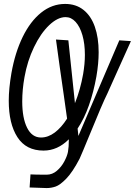

<svg xmlns="http://www.w3.org/2000/svg" viewBox="-20 -755 686 976"><path d="M24.5 -243Q24.5 -304.5 38 -383Q56.5 -487.5 95.2 -567Q134 -646.5 189.2 -690.8Q244.5 -735 311 -735Q366 -735 404.2 -704.8Q442.5 -674.5 462 -619.2Q481.5 -564 481.5 -489Q481.5 -432.5 470 -366Q456 -287.5 432 -219.5Q408 -151.5 374.5 -101.5L378.5 -64L586.5 -550L645.5 -546Q637.5 -528 580 -400.5L526 -280Q501.5 -231.5 432 -61Q417 -24.5 403.5 7.8Q390 40 384.5 52Q349 120 317.2 152.8Q285.5 185.5 263 193.2Q240.5 201 217 201Q202 201 160 199Q149.5 199 130.5 198L135 131.5Q157 133 217 133Q246 133 269.2 113Q292.5 93 307 65.5Q321.5 38 325.5 17Q330 -8 330 -47Q272.5 10.5 201.5 10.5Q112.5 10.5 68.5 -57.8Q24.5 -126 24.5 -243ZM321 -152 304 -273Q281.5 -427.5 264.5 -554L327.5 -550L361 -230.5Q388.5 -299.5 402.5 -378Q411.5 -430.5 411.5 -476Q411.5 -532.5 399 -576Q386.5 -619.5 364.2 -643.8Q342 -668 313.5 -668Q273 -668 229.8 -626.8Q186.5 -585.5 152.8 -515.2Q119 -445 104.5 -363Q93 -299 93 -239.5Q93 -155 117.8 -105.5Q142.5 -56 188.5 -56Q224.5 -56 258.2 -81.2Q292 -106.5 321 -152Z"/></svg>

Font: JuliaMono SemiBold
Style: Italic
Weight: 600
Italic angle: -9°
Monospace: yes
Designer: cormullion
Foundry: corm
Version: Version 0.056; ttfautohint (v1.8.4)